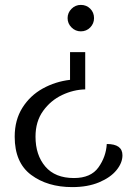

<svg xmlns="http://www.w3.org/2000/svg" viewBox="-20 -549 525 784"><path d="M364 -475Q364 -453 348.5 -437Q333 -421 310 -421Q288 -421 272 -437Q256 -453 256 -475Q256 -497 272 -513Q288 -529 310 -529Q333 -529 348.5 -513.5Q364 -498 364 -475ZM328 -184Q280 -183 233.5 -161Q187 -139 156 -96Q125 -53 125 9Q125 84 165 131Q205 178 282 178Q351 178 382 134.5Q413 91 416 39Q480 39 480 85Q480 116 455.5 146Q431 176 384.5 195.5Q338 215 275 215Q174 215 107 165Q40 115 40 9Q40 -59 71.5 -109Q103 -159 154.5 -187.5Q206 -216 266 -223V-336H328Z"/></svg>

Font: Arima Madurai
Style: Regular
Weight: 400
Designer: Joana Correia and Natanael Gama
Foundry: NDISCOVER
Version: Version 1.020